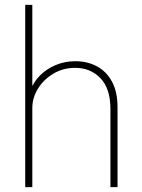

<svg xmlns="http://www.w3.org/2000/svg" viewBox="-20 -772 585 792"><path d="M84 0V-752H113.3V-418.9H127L107.4 -402.3Q119.1 -435.1 146 -461.7Q172.9 -488.3 210.2 -503.9Q247.6 -519.5 291 -519.5Q340.3 -519.5 379.6 -498.5Q418.9 -477.5 441.9 -435.3Q464.8 -393.1 464.8 -330.1V0H435.5V-322.3Q435.5 -406.7 394.3 -449.5Q353 -492.2 290 -492.2Q240.7 -492.2 200.7 -468.5Q160.6 -444.8 137 -407Q113.3 -369.1 113.3 -326.2V0Z"/></svg>

Font: Reddit Sans ExtraLight
Style: Regular
Weight: 250
Designer: Stephen Hutchings
Foundry: Reddit
Version: Version 1.014